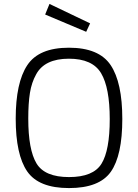

<svg xmlns="http://www.w3.org/2000/svg" viewBox="-20 -948 702 978"><path d="M124 -344Q124 -185 166 -115.5Q208 -46 331.5 -46Q455 -46 497 -114Q539 -182 539 -341.5Q539 -501 495 -575Q451 -649 331 -649Q207 -649 164 -569Q141 -528 132.5 -475Q124 -422 124 -344ZM603 -342Q603 -156 544.5 -73Q486 10 331.5 10Q177 10 118.5 -75Q60 -160 60 -343.5Q60 -527 119 -616Q178 -705 331 -705Q484 -705 543.5 -616.5Q603 -528 603 -342ZM232 -928 439 -829 419 -786 210 -874Z"/></svg>

Font: Titillium Web[RUS by Daymarius]
Style: Regular
Weight: 300
Designer: Cyrillization by Daymarius
Foundry: Cyrillization by Daymarius
Version: Version 1.002 September 12, 2018